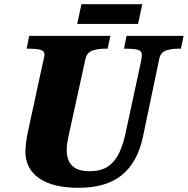

<svg xmlns="http://www.w3.org/2000/svg" viewBox="-20 -885 895 915"><path d="M354 10Q232 10 166.5 -35.5Q101 -81 101 -163Q101 -179 104.5 -207Q108 -235 112 -252L184 -585Q189 -604 190.5 -612Q192 -620 192 -623Q192 -643 172 -648Q152 -653 120 -653H107L119 -714H506L493 -653H480Q447 -653 420.5 -644Q394 -635 387 -603L310 -252Q307 -241 302.5 -216Q298 -191 298 -170Q298 -69 406 -69Q463 -69 497 -93.5Q531 -118 550 -160.5Q569 -203 580 -258L652 -592Q654 -602 655 -611Q656 -620 656 -623Q656 -643 636 -648Q616 -653 584 -653H571L583 -714H855L842 -653H829Q797 -653 770.5 -644Q744 -635 738 -600L661 -232Q635 -111 560.5 -50.5Q486 10 354 10ZM348 -771 368 -865H658L638 -771Z"/></svg>

Font: Noto Serif Black
Style: Italic
Weight: 900
Italic angle: -12°
Designer: Monotype Design Team
Foundry: Monotype Imaging Inc.
Version: Version 2.013